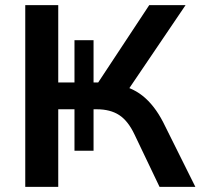

<svg xmlns="http://www.w3.org/2000/svg" viewBox="-20 -725 782 745"><path d="M78 0V-705H206V-405H269V-569H343V-405H361L559 -705H700L469 -364L419 -400Q487 -390 533 -353.5Q579 -317 613 -251L738 0H599L502 -203Q477 -256 442.5 -278.5Q408 -301 355 -301H328L343 -312V-140H269V-301H206V0Z"/></svg>

Font: Mulish ExtraLight
Style: Regular
Weight: 200
Designer: Vernon Adams
Foundry: Vernon Adams
Version: Version 3.603